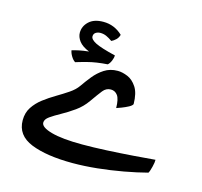

<svg xmlns="http://www.w3.org/2000/svg" viewBox="-92 -702 851 810"><g transform="rotate(15 333.5 -297.5)"><path d="M291.5 7.3Q177.7 7.3 109.6 -20Q41.5 -47.4 41.5 -113.3Q41.5 -146 57.4 -170.2Q73.2 -194.3 98.1 -213.4Q123 -232.4 150.4 -248.5Q177.7 -264.6 201.7 -280.8Q225.6 -296.9 238.8 -315.9Q253.9 -337.9 272.9 -361.6Q292 -385.3 317.1 -401.6Q342.3 -418 375.5 -418Q395.5 -418 418.7 -408.4Q441.9 -398.9 458.7 -373.3Q475.6 -347.7 476.1 -299.8Q473.6 -293 460 -285.6Q446.3 -278.3 431.2 -272.5Q416 -266.6 409.2 -264.6Q408.7 -303.7 397.5 -319.1Q386.2 -334.5 367.7 -334.5Q347.2 -334.5 333.3 -316.9Q319.3 -299.3 295.4 -265.1Q274.9 -235.8 246.6 -215.8Q218.3 -195.8 191.2 -180.9Q164.1 -166 146 -153.3Q127.9 -140.6 127.9 -126Q127.9 -105.5 175.5 -92.3Q223.1 -79.1 310.1 -79.1Q358.4 -79.1 417.2 -82Q476.1 -85 531.7 -89.1Q587.4 -93.3 626 -96.7Q626.5 -85.9 621.3 -65.2Q616.2 -44.4 611.3 -36.6Q564.9 -24.4 509.8 -14.4Q454.6 -4.4 398.2 1.5Q341.8 7.3 291.5 7.3ZM191.9 -406.7Q182.6 -412.1 174.3 -425.5Q166 -439 164.1 -451.2Q178.7 -455.6 194.6 -459Q210.4 -462.4 236.8 -465.3Q205.6 -478 192.1 -495.8Q178.7 -513.7 178.7 -532.2Q178.7 -560.5 200.7 -581.3Q222.7 -602.1 263.7 -602.1Q312 -602.1 347.7 -567.9Q344.2 -554.7 335 -545.9Q325.7 -537.1 315.9 -532.7Q302.2 -542.5 289.8 -548.1Q277.3 -553.7 263.2 -553.7Q252 -553.7 243.2 -548.1Q234.4 -542.5 234.4 -530.8Q234.4 -517.6 258.1 -505.4Q281.7 -493.2 346.7 -477.5Q346.7 -468.3 341.1 -454.3Q335.4 -440.4 327.1 -433.6Q276.9 -430.2 240 -420.4Q203.1 -410.6 191.9 -406.7Z"/></g></svg>

Font: Harmattan
Style: Bold
Weight: 700
Designer: George W. Nuss III and SIL International
Foundry: SIL International
Version: Version 4.000